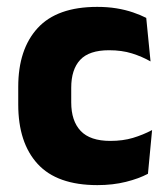

<svg xmlns="http://www.w3.org/2000/svg" viewBox="-20 -525 487 558"><path d="M263 13Q146 13 89.5 -48.5Q33 -110 33 -221.5V-272.5Q33 -382 89.5 -443.5Q146 -505 262.5 -505Q292.5 -505 318.5 -500.8Q344.5 -496.5 366.5 -489Q388.5 -481.5 405 -473L417.5 -346.5Q393 -360.5 363.5 -369.8Q334 -379 297 -379Q239 -379 213 -351Q187 -323 187 -270V-227.5Q187 -173.5 214.5 -144.5Q242 -115.5 300.5 -115.5Q337 -115.5 366.2 -124.2Q395.5 -133 422 -147L410 -20Q384 -6 346 3.5Q308 13 263 13Z"/></svg>

Font: Anek Devanagari Medium
Style: Bold
Weight: 700
Version: Version 1.003